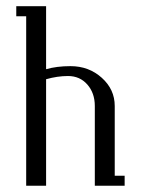

<svg xmlns="http://www.w3.org/2000/svg" viewBox="-20 -596 452 616"><path d="M32.2 -543.9V-576.2H127.9V-374Q162.1 -383.8 206.1 -383.8Q265.1 -383.8 306.6 -346.4Q348.1 -309.1 348.1 -255.9V-32.2H379.9V0H284.2V-255.9Q284.2 -297.4 260.3 -324.7Q236.3 -352.1 198.2 -352.1Q164.1 -352.1 127.9 -341.8V0H64V-543.9Z"/></svg>

Font: Gawaa
Style: Regular
Weight: 400
Designer: T. Christopher White
Version: Version 1.0